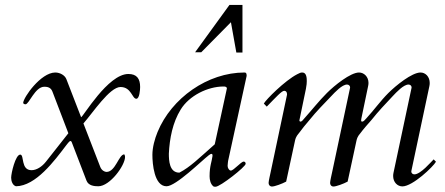

<svg xmlns="http://www.w3.org/2000/svg" viewBox="-20 -728 1772 764"><path d="M24.4 -21C24.4 -7.8 29.8 9.3 43.5 13.2C122.6 12.2 196.8 -88.4 242.7 -148.9C246.6 -153.8 255.9 -167 260.3 -167C264.6 -167 266.1 -160.6 268.1 -155.3L324.2 -9.3C332 11.2 355.5 13.2 371.1 13.2C417.5 13.2 477.5 -69.8 477.5 -103C477.5 -106.9 477.5 -108.9 474.6 -113.8C452.6 -113.8 439.9 -43.9 403.8 -43.9C396.5 -43.9 384.3 -49.8 378.9 -64L312 -236.8C349.1 -278.8 416.5 -381.8 459.5 -381.8C502.9 -381.8 505.4 -335 522.5 -335C535.2 -335 537.6 -371.1 537.6 -381.8C537.6 -415 524.4 -433.6 490.7 -433.6C409.2 -433.6 310.1 -261.7 302.7 -261.7L244.1 -413.1C238.3 -428.2 219.2 -439.5 199.7 -439.5C142.1 -439 73.2 -340.3 72.3 -318.8C72.3 -315.4 76.7 -313 81.5 -313C95.7 -313 119.1 -382.3 155.8 -382.8C165 -382.8 181.6 -382.3 188.5 -363.8L252 -197.8L163.1 -85C147 -64.5 125.5 -50.8 105.5 -50.8C61.5 -50.8 77.6 -112.8 60.5 -112.8C41.5 -112.8 24.4 -38.6 24.4 -21Z M837.9 15.1C856.4 15.1 957.5 -64.5 957.5 -76.2C957.5 -81.5 954.6 -85 949.7 -85C939 -85 910.2 -49.3 898.4 -49.3C892.1 -49.3 885.7 -59.1 885.7 -67.9C885.7 -73.7 887.7 -87.9 887.7 -87.9L961.4 -425.8C961.4 -431.6 961.4 -439.5 953.1 -439.5C806.2 -439.5 662.6 -337.9 606.9 -202.6C595.7 -175.3 586.4 -141.6 586.4 -111.8C586.4 -77.1 593.3 13.2 642.6 13.2C680.2 13.2 783.7 -89.8 811 -110.4C815.4 -113.8 818.8 -115.7 821.8 -115.7C825.7 -115.7 825.7 -110.8 825.7 -107.9C822.8 -84 814 -68.8 814 -26.4C814 -12.2 817.9 4.4 828.6 13.2C831.1 15.1 834 15.1 837.9 15.1ZM651.9 -116.7C654.8 -176.8 667 -240.7 699.2 -292.5C732.9 -347.2 806.2 -383.8 869.6 -383.8C875.5 -383.8 882.8 -382.8 882.8 -376L834.5 -153.8C770.5 -97.2 736.3 -63 693.8 -41C653.8 -41 651.9 -88.9 651.9 -116.7ZM898.9 -639.6 920.4 -519H944.8V-708.5H893.1L756.3 -520H780.8Z M1056.6 -41.5C1055.2 -34.2 1048.8 -7.8 1048.8 0C1048.8 6.8 1053.2 14.2 1062.5 14.2C1072.8 14.2 1102.5 3.4 1118.7 -5.4L1153.8 -168C1157.7 -186.5 1165.5 -192.4 1169.9 -198.7C1176.8 -208.5 1200.7 -238.8 1211.9 -251C1238.3 -284.2 1269 -314.9 1297.9 -345.2C1313 -361.3 1341.3 -391.6 1360.8 -391.6C1367.7 -391.6 1373 -386.7 1373 -380.9V-378.9L1301.3 -41.5C1299.8 -34.2 1293.5 -7.8 1293.5 0C1293.5 6.8 1297.9 14.2 1307.1 14.2C1317.4 14.2 1347.2 3.4 1363.3 -5.4L1398.4 -168C1402.3 -186.5 1410.2 -192.4 1414.6 -198.7C1421.4 -208.5 1447.3 -238.8 1458.5 -251C1484.9 -284.2 1513.7 -314.9 1542.5 -345.2C1557.6 -361.3 1585.9 -391.6 1605.5 -391.6C1612.3 -391.6 1617.7 -386.7 1617.7 -380.9V-378.9L1545.9 -41C1544.9 -36.6 1544.4 -32.2 1544.4 -27.8C1544.4 -2.9 1561.5 13.7 1581.1 13.7C1622.1 13.7 1704.6 -65.4 1714.8 -84.5L1705.6 -93.8C1695.3 -84 1653.8 -34.2 1628.9 -34.2C1622.1 -34.2 1616.7 -39.1 1616.7 -44.9V-46.9L1688.5 -384.8C1689.5 -389.2 1689.9 -393.6 1689.9 -397.9C1689.9 -422.9 1672.9 -439.5 1653.3 -439.5C1619.1 -439.5 1555.2 -387.7 1525.4 -357.9C1494.1 -326.7 1467.8 -289.6 1437.5 -256.8C1432.1 -251 1426.8 -244.1 1421.4 -244.1C1418.9 -244.1 1417 -244.6 1417 -249.5C1417 -251.5 1417.5 -253.4 1418 -256.8L1444.8 -385.3C1445.8 -390.6 1446.3 -393.6 1446.3 -397.9C1446.3 -422.9 1428.2 -439.5 1408.7 -439.5C1374.5 -439.5 1310.5 -387.7 1280.8 -357.9C1249.5 -326.7 1220.7 -290 1190.9 -256.8C1186 -251 1181.2 -244.1 1175.8 -244.1C1173.3 -244.1 1171.4 -245.6 1171.4 -249.5L1197.3 -374.5C1200.2 -389.6 1200.7 -398.4 1200.7 -404.8C1200.7 -415 1200.7 -439.5 1183.1 -439.5C1176.3 -439.5 1172.9 -438 1162.6 -432.6C1113.3 -407.2 1038.1 -331.5 1029.8 -315.9L1041.5 -303.7C1078.1 -341.3 1101.1 -366.7 1110.8 -366.7C1118.7 -366.7 1122.1 -360.8 1122.1 -353V-351.1Z"/></svg>

Font: Cardo
Style: Italic
Weight: 400
Designer: David J. Perry
Foundry: David J. Perry
Version: Version 0.99